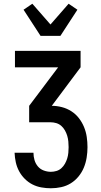

<svg xmlns="http://www.w3.org/2000/svg" viewBox="-20 -792 540 1027"><path d="M252 215Q227 215 201.5 210.5Q176 206 153.5 194.5Q131 183 112.5 164.5Q94 146 82 123.5Q70 101 64.5 76Q59 51 58 25H159Q159 45 164.5 64Q170 83 182.5 98Q195 113 214 120Q233 127 252 127Q267 127 282 122.5Q297 118 308.5 107.5Q320 97 327.5 83.5Q335 70 339.5 55.5Q344 41 345.5 25.5Q347 10 347 -5Q347 -20 345.5 -35.5Q344 -51 339.5 -66Q335 -81 327 -95Q319 -109 307.5 -119Q296 -129 281 -133.5Q266 -138 250 -138H136V-226L291 -432H60V-520H411V-432L257 -226Q284 -226 311 -219Q338 -212 361.5 -197Q385 -182 402 -160Q419 -138 429.5 -112.5Q440 -87 444 -59.5Q448 -32 448 -5Q448 23 443.5 51Q439 79 428.5 104.5Q418 130 400 152Q382 174 358.5 188.5Q335 203 307.5 209Q280 215 252 215ZM197 -600 106 -740 153 -772 250 -661 347 -772 394 -740 303 -600Z"/></svg>

Font: Iosevka SS18 Semibold
Style: Regular
Weight: 600
Monospace: yes
Designer: Belleve Invis
Foundry: Belleve Invis
Version: Version 25.1.1; ttfautohint (v1.8.4)